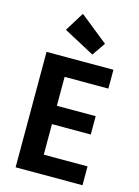

<svg xmlns="http://www.w3.org/2000/svg" viewBox="-141 -1046 814 1123"><g transform="rotate(15 266.0 -484.5)"><path d="M145 -853 217 -969 387 -833 332 -753ZM209 -585V-410H444V-299H209V-114H474V0H69V-699H474V-585Z"/></g></svg>

Font: Fz Poppins SemBd
Style: Regular
Weight: 600
Designer: Ninad Kale (Devanagari), Jonny Pinhorn (Latin)
Foundry: Indian Type Foundry
Version: Vit hóa bi Vntype.Com & FontZin.Com